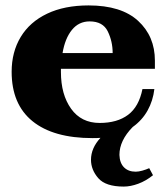

<svg xmlns="http://www.w3.org/2000/svg" viewBox="-20 -500 622 709"><path d="M205 -246V-234Q205 -151 242.5 -98.5Q280 -46 348 -46Q413 -46 453 -76Q493 -106 506 -171H550Q545 -128 525 -92Q505 -56 470 -31Q421 19 421 72Q422 102 438 118Q454 134 481 134Q492 134 506 130Q520 126 531 121L545 147Q519 168 490.5 178.5Q462 189 437 189Q370 189 343 158Q316 127 316 90Q316 47 351 9Q341 10 322 10Q177 10 100 -52.5Q23 -115 23 -235Q23 -308 56.5 -363.5Q90 -419 154 -449.5Q218 -480 307 -480Q428 -480 490 -423Q552 -366 552 -276V-246ZM211 -304H396Q396 -347 378 -384Q360 -421 311 -421Q271 -421 245.5 -389.5Q220 -358 211 -304Z"/></svg>

Font: Taviraj
Style: Bold
Weight: 700
Designer: Katatrad Team
Foundry: CadsonDemak
Version: Version 1.001